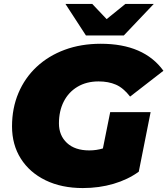

<svg xmlns="http://www.w3.org/2000/svg" viewBox="-20 -938 849 974"><path d="M400 16Q292 16 211 -23.5Q130 -63 85.5 -133.5Q41 -204 41 -297Q41 -389 73.5 -466Q106 -543 166 -599Q226 -655 308.5 -685.5Q391 -716 491 -716Q601 -716 680.5 -681.5Q760 -647 809 -579L640 -448Q606 -492 568 -508.5Q530 -525 480 -525Q419 -525 373.5 -498Q328 -471 303.5 -423Q279 -375 279 -312Q279 -251 319.5 -213Q360 -175 433 -175Q469 -175 502 -185L539 -369H744L684 -67Q629 -27 556 -5.5Q483 16 400 16ZM416 -758 312 -918H448L521 -841L616 -918H760L608 -758Z"/></svg>

Font: Montserrat Black
Style: Italic
Weight: 900
Italic angle: -11.3°
Designer: Julieta Ulanovsky
Foundry: Julieta Ulanovsky
Version: Version 9.000; ttfautohint (v1.8.4.7-5d5b)